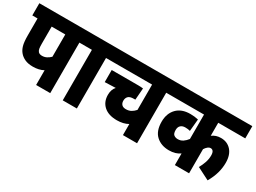

<svg xmlns="http://www.w3.org/2000/svg" viewBox="-41 -1136 2195 1649"><g transform="rotate(30 1056.0 -311.0)"><path d="M467 -501V0H327V-146Q283 -122 223 -122Q175 -122 143 -137Q111 -152 92 -175Q72 -198 62 -233Q52 -268 52 -333V-501H0V-622H542V-501ZM327 -501H192V-334Q192 -299 195 -283Q198 -267 207 -256Q219 -242 245 -242Q269 -242 289.5 -252.5Q310 -263 327 -280Z M731 -501V0H591V-501H529V-622H806V-501Z M1403 -501H1328V0H1188V-110Q1143 -84 1078 -84Q995 -84 949 -125Q903 -166 903 -236Q903 -288 932 -320L825 -316V-436H1088Q1116 -436 1137 -433L1128 -317H1113Q1075 -317 1059 -301Q1043 -285 1043 -258Q1043 -234 1056.5 -219.5Q1070 -205 1098 -205Q1127 -205 1149 -217.5Q1171 -230 1188 -250V-501H793V-622H1403Z M2112 -501H1844V-372Q1863 -386 1884 -393Q1905 -400 1931 -400Q1994 -400 2033 -356.5Q2072 -313 2072 -234Q2072 -185 2058 -134Q2044 -83 2012 -27L1890 -89Q1908 -121 1920 -156Q1932 -191 1932 -226Q1932 -255 1922.5 -267.5Q1913 -280 1898 -280Q1883 -280 1869 -268.5Q1855 -257 1844 -239V0H1703V-115Q1679 -99 1653.5 -91.5Q1628 -84 1594 -84Q1517 -84 1467.5 -129Q1418 -174 1418 -266Q1418 -348 1465.5 -397.5Q1513 -447 1600 -447Q1643 -447 1679 -438L1668 -319Q1647 -325 1620 -325Q1591 -325 1574.5 -309.5Q1558 -294 1558 -265Q1558 -228 1574.5 -216.5Q1591 -205 1612 -205Q1641 -205 1663 -220Q1685 -235 1703 -259V-501H1390V-622H2112Z"/></g></svg>

Font: Noto Sans Condensed ExtraBold
Style: Regular
Weight: 800
Width: 3
Designer: Monotype Design Team
Foundry: Monotype Imaging Inc.
Version: Version 2.013; ttfautohint (v1.8.4.7-5d5b)